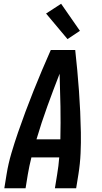

<svg xmlns="http://www.w3.org/2000/svg" viewBox="-20 -1001 540 1021"><path d="M3 0 15 -74Q24 -130 40.5 -186Q57 -242 76 -297Q95 -352 115.5 -407Q136 -462 158 -517Q180 -572 203 -626.5Q226 -681 250 -735H380Q386 -681 391 -626.5Q396 -572 400 -517Q404 -462 406.5 -407Q409 -352 410 -297Q411 -242 408.5 -186Q406 -130 397 -74L385 0H272L284 -74Q288 -96 290.5 -118.5Q293 -141 295 -164H147Q141 -141 136.5 -118.5Q132 -96 128 -74L116 0ZM174 -260H301Q303 -348 301.5 -435Q300 -522 297 -609Q263 -522 231.5 -435Q200 -348 174 -260ZM339 -793 225 -929 305 -981 405 -837Z"/></svg>

Font: Iosevka Term Curly
Style: Bold Italic
Weight: 700
Italic angle: -9°
Designer: Belleve Invis
Foundry: Belleve Invis
Version: Version 32.3.0